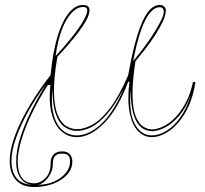

<svg xmlns="http://www.w3.org/2000/svg" viewBox="-20 -535 823 770"><path d="M117 215Q69 215 44 187Q19 159 19 111Q19 64 41 6Q63 -52 100.5 -114.5Q138 -177 183 -234Q189 -298 200.5 -349.5Q212 -401 229 -438Q246 -475 267 -495Q288 -515 313 -515Q325 -515 332 -510Q339 -505 339 -494Q339 -478 326.5 -454.5Q314 -431 294 -405Q274 -379 251.5 -353Q229 -327 210 -307Q195 -219 196.5 -162.5Q198 -106 211.5 -74Q225 -42 245.5 -29.5Q266 -17 289 -17Q318 -17 351.5 -35.5Q385 -54 421 -101Q457 -148 494 -233Q512 -334 531.5 -396Q551 -458 573 -486.5Q595 -515 621 -515Q632 -515 638.5 -508.5Q645 -502 645 -493Q645 -475 633.5 -450Q622 -425 603.5 -396Q585 -367 563.5 -339.5Q542 -312 523 -289Q510 -202 511.5 -148Q513 -94 525.5 -65.5Q538 -37 555.5 -26.5Q573 -16 591 -16Q608 -16 631.5 -26.5Q655 -37 678.5 -59.5Q702 -82 722.5 -118.5Q743 -155 754 -206H764Q752 -132 723 -83Q694 -34 658 -9.5Q622 15 589 15Q557 15 533.5 -9.5Q510 -34 500 -83Q490 -132 499 -207H494Q453 -97 397.5 -41Q342 15 288 15Q254 15 227.5 -7.5Q201 -30 188 -76Q175 -122 182 -194H172Q139 -143 111.5 -87.5Q84 -32 68 19Q52 70 51 110Q51 155 67.5 177.5Q84 200 118 200Q141 200 162 179.5Q183 159 183 120Q183 97 195 84.5Q207 72 229 72Q249 72 259.5 83Q270 94 270 113Q270 142 249.5 165Q229 188 194.5 201.5Q160 215 117 215ZM203 -310Q239 -349 268 -385.5Q297 -422 313.5 -450.5Q330 -479 330 -493Q330 -500 326 -503.5Q322 -507 313 -507Q289 -507 266.5 -482.5Q244 -458 227.5 -414.5Q211 -371 203 -310ZM514 -290Q540 -321 562 -351Q584 -381 600.5 -408Q617 -435 627 -455.5Q637 -476 637 -489Q637 -496 633 -501Q629 -506 621 -506Q599 -506 580 -482Q561 -458 544.5 -410.5Q528 -363 514 -290ZM589 8Q617 8 646.5 -9.5Q676 -27 702.5 -63.5Q729 -100 745 -154Q726 -102 698 -70Q670 -38 641.5 -23.5Q613 -9 591 -9Q575 -9 559.5 -16Q544 -23 531.5 -41Q519 -59 511.5 -91.5Q504 -124 504 -177Q496 -82 521 -37Q546 8 589 8ZM288 8Q337 8 386.5 -38.5Q436 -85 475 -178Q441 -113 408.5 -76.5Q376 -40 346 -25Q316 -10 289 -10Q264 -10 241 -24.5Q218 -39 204.5 -75.5Q191 -112 190 -178Q184 -115 195.5 -73.5Q207 -32 231.5 -12Q256 8 288 8ZM113 206Q80 205 62 179Q44 153 45 110Q45 68 61.5 16Q78 -36 105.5 -91.5Q133 -147 166 -199Q125 -145 94 -89.5Q63 -34 44.5 18Q26 70 26 111Q26 141 36 162.5Q46 184 65.5 195Q85 206 113 206ZM131 206Q167 206 196 193.5Q225 181 243 159.5Q261 138 261 113Q261 96 253.5 88.5Q246 81 229 81Q210 81 201 90.5Q192 100 192 120Q192 144 181.5 163.5Q171 183 157 194Q143 205 131 206Z"/></svg>

Font: Kalnia Glaze Thin ExtraLight
Style: Regular
Weight: 250
Version: Version 1.110